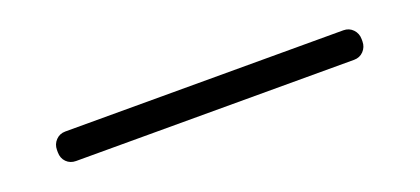

<svg xmlns="http://www.w3.org/2000/svg" viewBox="-8 -592 1017 465"><g transform="rotate(-20 500.0 -360.0)"><path d="M141.6 -322.3Q127 -322.3 117.2 -332Q107.4 -341.8 107.4 -357.4V-363.3Q107.4 -377.9 117.2 -388.2Q127 -398.4 141.6 -398.4H858.4Q873 -398.4 882.8 -388.2Q892.6 -377.9 892.6 -363.3V-357.4Q892.6 -342.8 882.8 -332.5Q873 -322.3 858.4 -322.3Z"/></g></svg>

Font: Rounded-L Mgen+ 2m regular
Style: Regular
Weight: 400
Designer: [Source Han Sans]
Ryoko NISHIZUKA  (kana & ideographs); Paul D. Hunt (Latin, Greek & Cyrillic); Wenlong ZHANG  (bopomofo
Version: Version 1.059.20150602